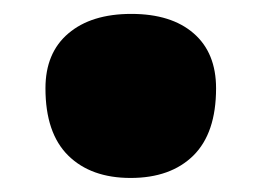

<svg xmlns="http://www.w3.org/2000/svg" viewBox="-20 -485 370 272"><path d="M165 -232.9Q108.9 -232.9 76.7 -264.6Q44.4 -296.4 44.4 -359.9Q44.4 -410.2 76.9 -437.7Q109.4 -465.3 166 -465.3Q222.7 -465.3 254.4 -437.7Q286.1 -410.2 286.1 -359.9Q286.1 -296.4 253.9 -264.6Q221.7 -232.9 165 -232.9Z"/></svg>

Font: Pinar-DS1-FD ExtraBold
Style: Regular
Weight: 800
Designer: Amin Abedi
Version: Version 2.000